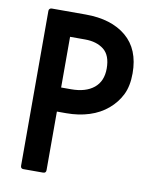

<svg xmlns="http://www.w3.org/2000/svg" viewBox="-80 -705 659 817"><g transform="rotate(10 250.0 -297.0)"><path d="M175 -216V37Q175 50 162 50H77Q65 50 65 37V-632Q65 -637 68.5 -640.5Q72 -644 77 -644H224Q335 -644 399.5 -590Q464 -536 464 -432Q464 -377 445.5 -339.5Q427 -302 393.5 -273.5Q360 -245 314.5 -230.5Q269 -216 215 -216ZM175 -539V-320H218Q281 -320 316.5 -349Q352 -378 352 -433Q352 -490 321 -514.5Q290 -539 240 -539Z"/></g></svg>

Font: NanumGothicCoding
Style: Bold
Weight: 700
Monospace: yes
Designer: Kwon Bruce; Nicolas Noh; Sung-woo Choi; Go-un Cha; Soo-hyun Park;
Foundry: NHN Corporation
Version: Version 2.000;PS 1;hotconv 1.0.49;makeotf.lib2.0.14853